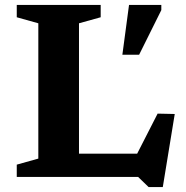

<svg xmlns="http://www.w3.org/2000/svg" viewBox="-20 -718 753 779"><path d="M640.5 41H583L540.5 0H216L218 -94.5H568.5L513 -48.5L619.5 -257L689 -255.5ZM300.5 -623.5V0H48V-50L135.5 -74.5V-623.5L48 -648V-698H388.5V-648ZM476.5 -496 503.5 -698H634.5V-677L544.5 -496Z"/></svg>

Font: Newsreader 9pt SemiBold
Style: Regular
Weight: 600
Designer: Hugues Gentile
Foundry: Production Type
Version: Version 1.003